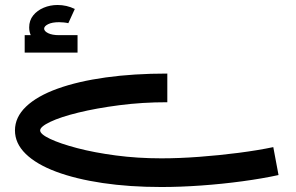

<svg xmlns="http://www.w3.org/2000/svg" viewBox="-20 -551 1187 770"><path d="M627 199Q499 199 391.5 183Q284 167 205 137.5Q126 108 83 66Q40 24 40 -28Q40 -81 84.5 -123.5Q129 -166 211 -195.5Q293 -225 404.5 -240.5Q516 -256 651 -256V-141Q550 -141 458 -129Q366 -117 294.5 -99.5Q223 -82 182 -62.5Q141 -43 141 -28Q141 -13 181 6Q221 25 289.5 43Q358 61 445 72.5Q532 84 627 84Q698 84 778.5 78Q859 72 936.5 62Q1014 52 1076 39L1097 151Q1033 165 952 176Q871 187 786.5 193Q702 199 627 199ZM217 -360Q164 -360 130.5 -380.5Q97 -401 97 -441Q97 -469 113 -489Q129 -509 155 -520Q181 -531 211 -531Q229 -531 246.5 -527Q264 -523 280 -515L254 -458Q246 -460 235.5 -461Q225 -462 217 -462Q189 -462 173 -454Q157 -446 157 -436Q157 -426 173 -418Q189 -410 217 -410ZM79 -340V-410H291V-340Z"/></svg>

Font: Alexandria
Style: Regular
Weight: 400
Designer: Mohamed Gaber
Foundry: Kief Type Foundry
Version: Version 5.100